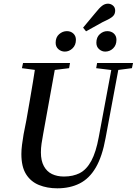

<svg xmlns="http://www.w3.org/2000/svg" viewBox="-20 -1006 742 1042"><path d="M205 -622 99 -636 105 -664H360L355 -636L241 -622ZM291 16Q236 16 191.5 -2Q147 -20 121.5 -60.5Q96 -101 96 -170Q96 -193 99.5 -220.5Q103 -248 108 -277L123 -353Q133 -411 142 -462Q151 -513 159 -562.5Q167 -612 175 -664H284L214 -277Q209 -251 205.5 -226.5Q202 -202 202 -179Q202 -134 218 -104.5Q234 -75 262 -61.5Q290 -48 327 -48Q377 -48 413.5 -67Q450 -86 475.5 -133Q501 -180 516 -262L591 -664H629L553 -257Q535 -157 500 -97Q465 -37 412.5 -10.5Q360 16 291 16ZM593 -625 502 -636 507 -664H702L696 -636L611 -625ZM332 -726Q312 -726 297 -739Q282 -752 282 -774Q282 -804 301 -820.5Q320 -837 343 -837Q364 -837 378 -824Q392 -811 392 -790Q392 -761 373.5 -743.5Q355 -726 332 -726ZM447 -836 431 -856 496 -934Q519 -963 534 -974.5Q549 -986 566 -986Q581 -986 593 -976Q605 -966 605 -949Q605 -934 598 -924Q591 -914 576 -905.5Q561 -897 537 -886ZM551 -726Q533 -726 518 -739Q503 -752 503 -774Q503 -804 521.5 -820.5Q540 -837 562 -837Q584 -837 598 -824Q612 -811 612 -790Q612 -761 594 -743.5Q576 -726 551 -726Z"/></svg>

Font: Source Serif 4 48pt SemiBold
Style: Italic
Weight: 600
Italic angle: -12°
Designer: Frank Grießhammer
Foundry: Adobe Systems Incorporated
Version: Version 4.004;hotconv 1.0.116;makeotfexe 2.5.65601